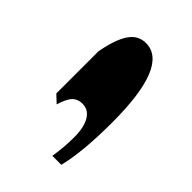

<svg xmlns="http://www.w3.org/2000/svg" viewBox="-19 -154 409 409"><g transform="rotate(-45 185.5 51.0)"><path d="M341 46Q341 23 320.5 9Q300 -5 257 -13H130L114 4Q137 11 145.5 19.5Q154 28 154 42Q154 60 137.5 70Q121 80 91 80Q60 80 30 75V102Q81 115 171 115Q341 115 341 46Z"/></g></svg>

Font: FFF_Oezguer-Guendem
Style: Bold
Weight: 700
Designer: bBox Type GmbH
Foundry: bBox Type GmbH
Version: Version 1.004